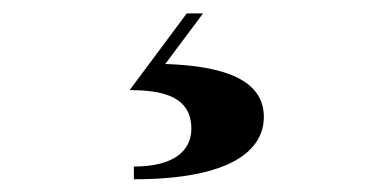

<svg xmlns="http://www.w3.org/2000/svg" viewBox="-20 -24 590 294"><path d="M273 173C273 208.5 244 231 185 231V250.5C335.5 250.5 384 205 384 155C384 99 325 77 233 74L291 -3.5H266L178.5 114C228.5 114 273 123.5 273 173Z"/></svg>

Font: Bodoni* 11pt
Style: Bold
Weight: 700
Version: Version 2.3